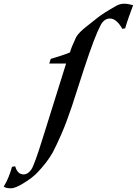

<svg xmlns="http://www.w3.org/2000/svg" viewBox="-210 -746 739 1037"><path d="M509 -718Q497 -686 486 -655Q475 -624 466 -593L451 -590Q419 -646 384 -646Q351 -646 332 -607Q302 -551 245 -378L177 -168Q148 -82 121.5 -21.5Q95 39 75 77Q58 107 36.5 134.5Q15 162 -11 189Q-38 216 -79 241Q-126 271 -151 271Q-178 271 -190 262Q-174 236 -163.5 209.5Q-153 183 -145 155L-128 152Q-116 196 -82 196Q-60 196 -42 171Q-36 163 -30 148Q-24 133 -16 112Q-11 99 0.5 64Q12 29 30 -29L147 -403H56L64 -428L116 -444Q137 -451 149.5 -455.5Q162 -460 168 -463Q175 -490 201 -545Q209 -559 223 -573Q237 -587 256 -602L318 -651Q348 -675 417 -714Q438 -726 461 -726Q480 -726 509 -718Z"/></svg>

Font: DG Didot
Style: Bold Italic
Weight: 700
Designer: David Gatwood, Takis Katsoulidis, and George D. Matthiopoulos
Foundry: David Gatwood
Version: Version 1.0